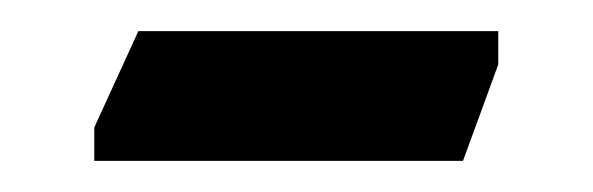

<svg xmlns="http://www.w3.org/2000/svg" viewBox="-20 -305 377 122"><path d="M296.6 -285.2V-264L274.2 -202.8H39.9V-224L67.9 -285.2Z"/></svg>

Font: Ancizar Sans Thin
Style: Regular
Weight: 100
Designer: Cesar Puertas, Viviana Monsalve, Julian Moncada, Julian Prieto, Jose Castro, Mariel Hernandez, Felipe Aragon, Sara Alarc
Version: Version 8.100